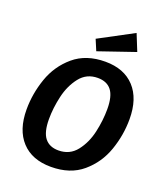

<svg xmlns="http://www.w3.org/2000/svg" viewBox="-169 -1053 1019 1183"><g transform="rotate(20 341.0 -462.0)"><path d="M661 -425Q661 -321 626 -220.5Q591 -120 511 -52Q431 16 305 16Q181 16 112.5 -58Q44 -132 44 -266Q44 -369 79 -470Q114 -571 194.5 -639.5Q275 -708 401 -708Q524 -708 592.5 -634Q661 -560 661 -425ZM194 -257Q194 -172 224.5 -133.5Q255 -95 314 -95Q388 -95 432 -151Q476 -207 493.5 -285Q511 -363 511 -437Q511 -521 481 -559.5Q451 -598 391 -598Q318 -598 274 -542Q230 -486 212 -408Q194 -330 194 -257ZM564 -831 325 -749 295 -820 520 -940Z"/></g></svg>

Font: Fira Sans SemiBold
Style: Italic
Weight: 600
Italic angle: -8°
Designer: bBox Type GmbH & Carrois Corporate GbR & Edenspiekermann AG
Foundry: bBox Type GmbH & Carrois Corporate GbR & Edenspiekermann AG
Version: Version 4.301